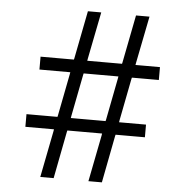

<svg xmlns="http://www.w3.org/2000/svg" viewBox="-51 -751 718 790"><g transform="rotate(5 308.0 -356.0)"><path d="M373.5 -207.5H382.3L380.9 -198.7L343.3 -7.3H398.9L436.5 -201.7L438 -207.5H443.8H559.1V-259.8H456.5H447.8L449.2 -268.6L482.9 -441.4L484.4 -447.3H490.2H595.7V-500.5H503.4H494.6L496.1 -509.3L534.7 -703.6H479L440.4 -506.3L439 -500.5H433.1H304.2H295.4L296.9 -509.3L335.4 -703.6H280.3L241.7 -506.3L240.2 -500.5H234.4H102.5V-447.3H221.2H230L228.5 -438.5L194.8 -265.6L193.4 -259.8H187.5H65.4V-207.5H174.8H183.6L182.1 -198.7L144.5 -7.3H199.7L237.3 -201.7L238.8 -207.5H244.6ZM257.3 -259.8H248.5L250 -268.6L283.7 -441.4L285.2 -447.3H291H419.9H428.7L427.2 -438.5L393.6 -265.6L392.1 -259.8H386.2Z"/></g></svg>

Font: Shabnam FD Light
Style: Regular
Weight: 300
Foundry: DejaVu fonts team - Redesigned by Saber Rastikerdar - Based on Vazir font
Version: Version 5.00;October 20, 2019;FontCreator 12.0.0.2547 64-bit